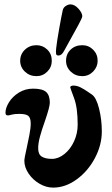

<svg xmlns="http://www.w3.org/2000/svg" viewBox="-20 -840 509 875"><path d="M91 -107Q91 -119 102 -167Q108 -195 114 -225.5Q120 -256 120 -277Q120 -302 109.5 -311.5Q99 -321 68 -321Q45 -321 33 -317.5Q21 -314 17 -314Q11 -314 8 -316.5Q5 -319 5 -327Q5 -348 21 -374Q37 -400 66 -418Q95 -436 131 -436Q173 -436 190 -421Q207 -406 207 -372Q207 -353 185 -289Q170 -247 162 -217Q154 -187 154 -164Q154 -137 170 -126.5Q186 -116 217 -116Q246 -116 273.5 -138Q301 -160 317.5 -196Q334 -232 334 -272Q334 -349 317.5 -393Q301 -437 300 -442Q300 -446 304.5 -448Q309 -450 314 -450Q331 -450 347.5 -441.5Q364 -433 378.5 -423Q393 -413 399 -409Q419 -395 431.5 -345Q444 -295 444 -241Q444 -179 412.5 -119.5Q381 -60 329.5 -22.5Q278 15 222 15Q190 15 159.5 -3Q129 -21 110 -49.5Q91 -78 91 -107ZM425 -563Q425 -593 404.5 -613.5Q384 -634 355 -634Q323 -634 302 -614Q281 -594 281 -563Q281 -534 302.5 -513.5Q324 -493 355 -493Q384 -493 404.5 -514Q425 -535 425 -563ZM216 -563Q216 -594 195.5 -614Q175 -634 146 -634Q115 -634 93.5 -613.5Q72 -593 72 -563Q72 -534 93.5 -513.5Q115 -493 146 -493Q175 -493 195.5 -513.5Q216 -534 216 -563ZM272 -608 299 -657Q319 -693 337 -726Q355 -759 355 -766Q355 -781 337.5 -800.5Q320 -820 301 -820Q291 -820 280 -813Q269 -806 266 -794Q260 -767 249.5 -708Q239 -649 236 -620Q235 -615 235 -606Q235 -593 237.5 -590Q240 -587 247 -587Q261 -587 272 -608Z"/></svg>

Font: EB Garamond ExtraBold
Style: Regular
Weight: 800
Designer: Georg Duffner and Octavio Pardo
Foundry: Georg Duffner
Version: Version 1.000